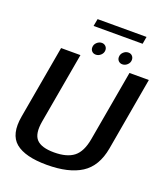

<svg xmlns="http://www.w3.org/2000/svg" viewBox="-162 -1022 988 1137"><g transform="rotate(20 332.0 -453.0)"><path d="M267 4Q404.5 4 483.2 -46.2Q562 -96.5 583 -214.5L663.5 -675H541.5L463 -229Q448.5 -147 405.8 -113.5Q363 -80 282 -80Q201.5 -80 170.5 -113.8Q139.5 -147.5 154 -229L232.5 -675H110.5L29.5 -214.5Q8.5 -96.5 69.2 -46.2Q130 4 267 4ZM316.5 -708.5Q333.5 -708.5 347.5 -721.5Q361.5 -734.5 361.5 -752.5Q361.5 -767 351.8 -776.8Q342 -786.5 327.5 -786.5Q310.5 -786.5 296.5 -773.5Q282.5 -760.5 282.5 -742Q282.5 -727.5 291.8 -718Q301 -708.5 316.5 -708.5ZM483.5 -708.5Q501 -708.5 514.8 -721.5Q528.5 -734.5 528.5 -752.5Q528.5 -767 519.2 -776.8Q510 -786.5 495 -786.5Q477.5 -786.5 463.8 -773.5Q450 -760.5 450 -742Q450 -727.5 459.5 -718Q469 -708.5 483.5 -708.5ZM246.5 -864H555.5L563.5 -910H255Z"/></g></svg>

Font: Anybody Thin Medium
Style: Italic
Weight: 500
Italic angle: -10°
Version: Version 1.113;gftools[0.9.25]